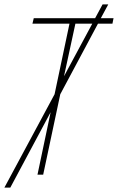

<svg xmlns="http://www.w3.org/2000/svg" viewBox="-57 -797 538 876"><path d="M287 -689H364L235 -449ZM114 0H140L218 -367L390 -689H456L461 -714H403L437 -777H411L377 -714H97L91 -689H260L192 -367L-37 59H-10L174 -285Z"/></svg>

Font: Noto Sans Display SemiCondensed Thin
Style: Italic
Weight: 250
Width: 4
Designer: Monotype Design team
Foundry: Monotype Imaging Inc.
Version: 1.000